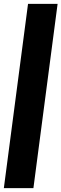

<svg xmlns="http://www.w3.org/2000/svg" viewBox="-31 -860 320 1000"><path d="M143 120H-11L115 -840H269Z"/></svg>

Font: Tanohe Sans
Style: Bold Italic
Weight: 700
Designer: Village Type and Design LLC & Cristiano Sobral
Foundry: Cooper Hewitt Smithsonian Design Museum
Version: Version 1.00;September 29, 2021;FontCreator 13.0.0.2655 64-b